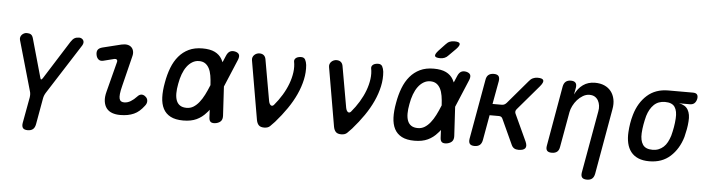

<svg xmlns="http://www.w3.org/2000/svg" viewBox="-54 -1040 5508 1489"><g transform="rotate(5 2700.0 -295.5)"><path d="M193 190Q167 190 156.5 177.5Q146 165 150 138L187 -64Q189 -77 188.5 -89.5Q188 -102 184 -114L73 -502Q70 -514 73 -524.5Q76 -535 83.5 -543Q91 -551 101 -555.5Q111 -560 121 -560Q142 -560 154 -552Q166 -544 172 -521L256 -223Q259 -211 263.5 -211Q268 -211 276 -223L464 -521Q479 -544 493.5 -552Q508 -560 529 -560Q539 -560 547.5 -555.5Q556 -551 561 -543Q566 -535 565.5 -524.5Q565 -514 558 -502L310 -114Q302 -102 297 -89.5Q292 -77 290 -64L254 138Q249 165 234 177.5Q219 190 193 190Z M732 -398Q709 -392 694.5 -403Q680 -414 675 -437Q670 -462 679 -477Q688 -492 714 -499L860 -535Q886 -541 905.5 -537.5Q925 -534 937.5 -522Q950 -510 954 -491.5Q958 -473 952 -451L894 -217Q884 -178 881.5 -153Q879 -128 883 -114.5Q887 -101 896.5 -95.5Q906 -90 920 -90Q946 -90 970.5 -105Q995 -120 1016 -143Q1033 -162 1050 -162Q1067 -162 1081 -149Q1097 -136 1097.5 -116Q1098 -96 1083 -78Q1065 -54 1045.5 -37Q1026 -20 1003.5 -10Q981 0 955 5Q929 10 897 10Q862 10 834.5 0Q807 -10 790.5 -31.5Q774 -53 769.5 -86Q765 -119 777 -163L837 -395Q841 -409 834 -415.5Q827 -422 815 -419Z M1693 -53Q1694 -27 1682 -12.5Q1670 2 1644 8Q1617 13 1603.5 4Q1590 -5 1589 -31L1586 -91Q1576 -77 1565 -66Q1534 -30 1491.5 -10Q1449 10 1388 10Q1327 10 1289 -10Q1251 -30 1232 -66.5Q1213 -103 1211 -154.5Q1209 -206 1221 -270Q1232 -334 1252.5 -387Q1273 -440 1305.5 -478.5Q1338 -517 1383 -538.5Q1428 -560 1489 -560Q1549 -560 1585.5 -542Q1622 -524 1641 -491Q1648 -479 1653 -467L1675 -519Q1686 -545 1702.5 -554Q1719 -563 1743 -558Q1767 -552 1774 -537.5Q1781 -523 1771 -497L1680 -280ZM1575 -281V-283Q1573 -323 1567.5 -355.5Q1562 -388 1550 -411Q1538 -434 1519 -447Q1500 -460 1471 -460Q1443 -460 1419 -445.5Q1395 -431 1376.5 -406Q1358 -381 1345 -346Q1332 -311 1325 -270Q1317 -229 1317 -196Q1317 -163 1326 -139.5Q1335 -116 1354.5 -103Q1374 -90 1406 -90Q1435 -90 1458.5 -104.5Q1482 -119 1502.5 -144.5Q1523 -170 1540.5 -204.5Q1558 -239 1574 -279Z M1958 -43 1879 -502Q1877 -514 1880.5 -524.5Q1884 -535 1892 -543Q1900 -551 1910.5 -555.5Q1921 -560 1933 -560Q1953 -560 1965.5 -550Q1978 -540 1982 -521L2039 -198Q2044 -174 2055.5 -166.5Q2067 -159 2079 -172Q2113 -212 2140 -256.5Q2167 -301 2184 -346.5Q2201 -392 2207 -436.5Q2213 -481 2205 -521Q2204 -531 2208 -538Q2212 -545 2219 -550Q2226 -555 2236.5 -557.5Q2247 -560 2257 -560Q2280 -560 2289 -543Q2298 -526 2301 -502Q2306 -446 2293.5 -388Q2281 -330 2254.5 -272Q2228 -214 2188.5 -156.5Q2149 -99 2099 -42Q2079 -20 2063 -5Q2047 10 2018 10Q1990 10 1976.5 -3.5Q1963 -17 1958 -43Z M2558 -43 2479 -502Q2477 -514 2480.5 -524.5Q2484 -535 2492 -543Q2500 -551 2510.5 -555.5Q2521 -560 2533 -560Q2553 -560 2565.5 -550Q2578 -540 2582 -521L2639 -198Q2644 -174 2655.5 -166.5Q2667 -159 2679 -172Q2713 -212 2740 -256.5Q2767 -301 2784 -346.5Q2801 -392 2807 -436.5Q2813 -481 2805 -521Q2804 -531 2808 -538Q2812 -545 2819 -550Q2826 -555 2836.5 -557.5Q2847 -560 2857 -560Q2880 -560 2889 -543Q2898 -526 2901 -502Q2906 -446 2893.5 -388Q2881 -330 2854.5 -272Q2828 -214 2788.5 -156.5Q2749 -99 2699 -42Q2679 -20 2663 -5Q2647 10 2618 10Q2590 10 2576.5 -3.5Q2563 -17 2558 -43Z M3395 -673Q3382 -658 3366 -651.5Q3350 -645 3332 -645Q3295 -645 3290.5 -658.5Q3286 -672 3313 -702L3363 -755Q3378 -772 3394 -778.5Q3410 -785 3430 -785Q3468 -785 3472.5 -770.5Q3477 -756 3449 -727ZM3493 -53Q3494 -27 3482 -12.5Q3470 2 3444 8Q3417 13 3403.5 4Q3390 -5 3389 -31L3386 -91Q3376 -77 3365 -66Q3334 -30 3291.5 -10Q3249 10 3188 10Q3127 10 3089 -10Q3051 -30 3032 -66.5Q3013 -103 3011 -154.5Q3009 -206 3021 -270Q3032 -334 3052.5 -387Q3073 -440 3105.5 -478.5Q3138 -517 3183 -538.5Q3228 -560 3289 -560Q3349 -560 3385.5 -542Q3422 -524 3441 -491Q3448 -479 3453 -467L3475 -519Q3486 -545 3502.5 -554Q3519 -563 3543 -558Q3567 -552 3574 -537.5Q3581 -523 3571 -497L3480 -280ZM3375 -281V-283Q3373 -323 3367.5 -355.5Q3362 -388 3350 -411Q3338 -434 3319 -447Q3300 -460 3271 -460Q3243 -460 3219 -445.5Q3195 -431 3176.5 -406Q3158 -381 3145 -346Q3132 -311 3125 -270Q3117 -229 3117 -196Q3117 -163 3126 -139.5Q3135 -116 3154.5 -103Q3174 -90 3206 -90Q3235 -90 3258.5 -104.5Q3282 -119 3302.5 -144.5Q3323 -170 3340.5 -204.5Q3358 -239 3374 -279Z M3656 10Q3630 10 3619.5 -2.5Q3609 -15 3613 -42L3696 -508Q3700 -535 3715.5 -547.5Q3731 -560 3757 -560Q3783 -560 3793.5 -547.5Q3804 -535 3800 -508L3767 -327H3839Q3850 -327 3859 -331.5Q3868 -336 3876 -345L4031 -527Q4044 -544 4061 -552Q4078 -560 4098 -560Q4137 -560 4143 -544Q4149 -528 4121 -495L3958 -304Q3950 -295 3948.5 -286Q3947 -277 3951 -268L4048 -58Q4063 -24 4050 -7Q4037 10 3998 10Q3978 10 3964.5 2Q3951 -6 3943 -24L3853 -220Q3849 -229 3842 -233.5Q3835 -238 3824 -238H3752L3717 -42Q3712 -15 3697 -2.5Q3682 10 3656 10Z M4367 -316 4318 -42Q4314 -15 4299 -2.5Q4284 10 4257 10Q4231 10 4220.5 -2.5Q4210 -15 4215 -42L4297 -509Q4302 -535 4317 -547.5Q4332 -560 4357 -560Q4382 -560 4393 -547.5Q4404 -535 4400 -509L4390 -455Q4413 -504 4452 -532Q4491 -560 4545 -560Q4587 -560 4618.5 -546Q4650 -532 4670 -506.5Q4690 -481 4697.5 -445.5Q4705 -410 4697 -367L4607 143Q4602 169 4587.5 181.5Q4573 194 4547 194Q4520 194 4509.5 181.5Q4499 169 4503 143L4589 -340Q4594 -364 4591 -386Q4588 -408 4578.5 -425Q4569 -442 4552.5 -452.5Q4536 -463 4510 -463Q4484 -463 4459.5 -448.5Q4435 -434 4416 -412.5Q4397 -391 4384 -365Q4371 -339 4367 -316Z M5291 -458H5207Q5257 -450 5277.5 -415Q5298 -380 5293 -324Q5291 -294 5285.5 -263.5Q5280 -233 5272 -202Q5244 -107 5179.5 -48.5Q5115 10 5016 10Q4966 10 4930.5 -5Q4895 -20 4873 -48Q4851 -76 4842 -115.5Q4833 -155 4836 -202Q4838 -236 4843.5 -270Q4849 -304 4859 -338Q4887 -434 4952 -492Q5017 -550 5116 -550H5308Q5331 -550 5340 -538.5Q5349 -527 5345 -504Q5340 -482 5327 -470Q5314 -458 5291 -458ZM5033 -81Q5060 -81 5081 -89.5Q5102 -98 5119 -113.5Q5136 -129 5148 -151.5Q5160 -174 5169 -202Q5178 -236 5184 -270Q5190 -304 5192 -338Q5196 -396 5175 -427.5Q5154 -459 5099 -459Q5046 -459 5012.5 -426.5Q4979 -394 4962 -338Q4953 -304 4947 -270Q4941 -236 4939 -202Q4936 -146 4957.5 -113.5Q4979 -81 5033 -81Z"/></g></svg>

Font: Maple Mono NL Medium
Style: Italic
Weight: 500
Italic angle: -10°
Monospace: yes
Designer: subframe7536
Version: Version 7.000